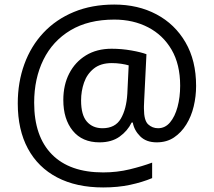

<svg xmlns="http://www.w3.org/2000/svg" viewBox="-20 -734 939 843"><path d="M841 -357Q841 -311 830.5 -267Q820 -223 798 -187.5Q776 -152 744 -130.5Q712 -109 668 -109Q622 -109 595.5 -135.5Q569 -162 563 -196H558Q540 -159 505 -134Q470 -109 417 -109Q341 -109 299.5 -160Q258 -211 258 -295Q258 -361 284 -411.5Q310 -462 357.5 -491Q405 -520 470 -520Q514 -520 556.5 -512.5Q599 -505 623 -496L613 -293Q612 -275 612 -267.5Q612 -260 612 -257Q612 -205 630.5 -188Q649 -171 674 -171Q705 -171 726.5 -196.5Q748 -222 759.5 -264.5Q771 -307 771 -358Q771 -451 733.5 -515.5Q696 -580 630.5 -614Q565 -648 482 -648Q368 -648 289.5 -601Q211 -554 170.5 -471.5Q130 -389 130 -283Q130 -135 208 -56Q286 23 433 23Q494 23 549.5 9.5Q605 -4 648 -20V48Q605 66 551.5 77.5Q498 89 433 89Q315 89 231 45Q147 1 102.5 -81.5Q58 -164 58 -280Q58 -373 87 -452.5Q116 -532 171 -590.5Q226 -649 304.5 -681.5Q383 -714 482 -714Q586 -714 667 -671Q748 -628 794.5 -548Q841 -468 841 -357ZM336 -293Q336 -229 361.5 -200Q387 -171 430 -171Q486 -171 510.5 -213Q535 -255 539 -322L545 -447Q532 -451 512 -454Q492 -457 471 -457Q422 -457 392 -433Q362 -409 349 -371.5Q336 -334 336 -293Z"/></svg>

Font: Noto Sans Tifinagh Hawad
Style: Regular
Weight: 400
Designer: JamraPatel
Foundry: JamraPatel LLC
Version: Version 2.006; ttfautohint (v1.8.4.7-5d5b)